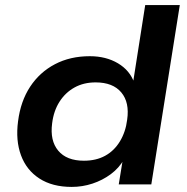

<svg xmlns="http://www.w3.org/2000/svg" viewBox="-20 -725 735 755"><path d="M262 10Q186 10 135 -23Q84 -56 62.5 -114.5Q41 -173 51 -248Q61 -327 98.5 -384Q136 -441 196 -472.5Q256 -504 333 -504Q397 -504 444 -476Q491 -448 508 -399H503L551 -705H687L575 0H447L463 -99H468Q448 -64 415.5 -40Q383 -16 343.5 -3Q304 10 262 10ZM310 -93Q358 -93 393.5 -112.5Q429 -132 451.5 -169Q474 -206 480 -254Q490 -322 457 -361.5Q424 -401 356 -401Q309 -401 273 -381Q237 -361 214 -325Q191 -289 185 -240Q176 -172 209 -132.5Q242 -93 310 -93Z"/></svg>

Font: Nunito Sans 10pt SemiExpanded
Style: Bold Italic
Weight: 700
Width: 6
Italic angle: -9°
Designer: Vernon Adams
Foundry: Vernon Adams
Version: Version 3.101;gftools[0.9.27]